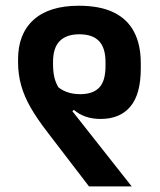

<svg xmlns="http://www.w3.org/2000/svg" viewBox="-20 -666 570 686"><path d="M44.5 -452V-445Q44.5 -400 55.8 -360.2Q67 -320.5 90.5 -280Q114 -239.5 150.5 -192.5L298 0H450.5L221 -291L221.5 -310Q202 -332.5 190.5 -351Q179 -369.5 174.2 -389.8Q169.5 -410 169.5 -437.5V-444.5Q169.5 -495.5 193.5 -519.5Q217.5 -543.5 263.5 -543.5Q310.5 -543.5 333.8 -519.2Q357 -495 357 -444V-430.5Q357 -376 334.2 -352.8Q311.5 -329.5 266.5 -329.5Q239 -329.5 216.8 -338Q194.5 -346.5 177 -364.5L225 -257.5L244 -273.5Q260 -259 284.2 -250Q308.5 -241 339.5 -241Q408.5 -241 445.8 -285.2Q483 -329.5 483 -421.5V-440.5Q483 -506.5 459 -552.2Q435 -598 386 -621.8Q337 -645.5 261.5 -645.5Q155.5 -645.5 99.8 -595Q44 -544.5 44.5 -452Z"/></svg>

Font: Anek Devanagari Medium SemiBold
Style: Regular
Weight: 600
Version: Version 1.003